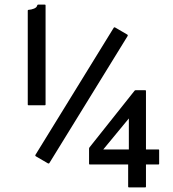

<svg xmlns="http://www.w3.org/2000/svg" viewBox="-20 -775 746 830"><path d="M478 -656 529.5 -626Q534 -623.5 531.5 -619L194 -71Q191.5 -66.5 187 -69L135.5 -99Q131 -101.5 133.5 -106L471 -654Q473.5 -658.5 478 -656ZM103.5 -732.5Q115 -733 127 -737.8Q139 -742.5 141 -752Q142 -755 145 -755H174Q177 -755 177 -752V-323Q177 -320 174 -320H103Q100 -320 100 -323V-729Q100 -732.5 103.5 -732.5ZM668 -126V-67Q668 -64 665 -64H611V32Q611 35 608 35H537Q534 35 534 32V-64H368Q365 -64 365 -67V-132Q365 -135.5 367 -138L561 -382Q563 -385 566 -385H608Q611 -385 611 -382V-129H665Q668 -129 668 -126ZM537 -129V-263L426.5 -129Z"/></svg>

Font: MFEK Sans
Style: Regular
Weight: 400
Designer: Owen Earl
Foundry: indestructible type*
Version: Version 0.001; ttfautohint (v1.8.4.7-5d5b)